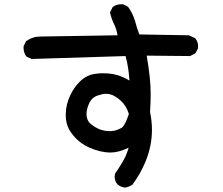

<svg xmlns="http://www.w3.org/2000/svg" viewBox="-20 -801 1040 894"><path d="M513.7 21.5Q513.7 16.6 515.6 7.8Q550.8 -43.9 564.5 -73.2Q573.2 -92.8 579.1 -113.3Q532.2 -90.8 495.1 -90.8Q447.3 -90.8 394.5 -114.3Q356.4 -131.8 329.6 -160.6Q302.7 -189.5 293 -218.8Q286.1 -240.2 286.1 -266.6Q286.1 -313.5 307.6 -358.4Q325.2 -395.5 354 -423.3Q382.8 -451.2 421.9 -457Q441.4 -460 459 -460Q511.7 -460 550.8 -442.4Q567.4 -435.5 583 -425.8Q579.1 -471.7 575.7 -488.3Q572.3 -504.9 571.3 -512.7Q568.4 -526.4 564.5 -540L127 -526.4L102.5 -538.1Q89.8 -555.7 89.8 -577.1Q89.8 -580.1 89.8 -585.9L101.6 -609.4Q131.8 -630.9 168 -630.9L527.3 -636.7Q522.5 -665 512.7 -685.5Q499 -711.9 492.2 -743.2L504.9 -768.6Q522.5 -781.2 543.9 -781.2Q546.9 -781.2 552.7 -781.2L576.2 -769.5Q599.6 -736.3 609.4 -701.2Q617.2 -669.9 628.9 -640.6L859.4 -636.7L888.7 -623Q897.5 -612.3 899.9 -603Q902.3 -593.8 902.3 -587.9Q902.3 -582 902.3 -576.2L889.6 -552.7L865.2 -540L663.1 -542Q672.9 -483.4 677.2 -442.4Q681.6 -401.4 681.6 -363.3Q681.6 -325.2 678.7 -279.3Q687.5 -237.3 687.5 -196.3Q687.5 -120.1 657.2 -47.9Q634.8 6.8 597.7 57.6Q581.1 70.3 561.5 72.3Q542 70.3 527.3 57.6Q513.7 42 513.7 21.5ZM495.1 -361.3Q485.4 -364.3 472.2 -364.3Q459 -364.3 438.5 -357.4Q407.2 -348.6 394.5 -318.4Q382.8 -292 382.8 -269.5Q382.8 -244.1 398.4 -227.5Q420.9 -208 443.4 -199.2Q465.8 -190.4 492.7 -190.4Q519.5 -190.4 546.9 -206.1Q562.5 -217.8 580.1 -270.5Q567.4 -310.5 541.5 -333Q515.6 -355.5 495.1 -361.3Z"/></svg>

Font: JasonHandwriting2
Style: SemiBold
Weight: 600
Version: Version 1.04.7